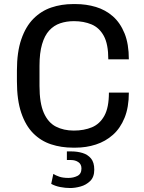

<svg xmlns="http://www.w3.org/2000/svg" viewBox="-20 -716 710 944"><path d="M338.8 10Q281 10 230.9 -6.5Q180.8 -23 143.2 -60.8Q105.8 -98.5 84.5 -161.2Q63.2 -224 63.2 -316.5V-369.5Q63.2 -460.5 84.9 -523.2Q106.5 -586 144.5 -624.1Q182.5 -662.2 232.2 -679.1Q282 -696 339 -696H351.5Q404 -696 451.4 -681.8Q498.8 -667.5 535 -635.8Q571.2 -604 592.4 -551.9Q613.5 -499.8 613.5 -424.2H512.5Q512.5 -499 490.4 -539.5Q468.2 -580 430 -596Q391.8 -612 343.5 -612Q307 -612 275.9 -601.5Q244.8 -591 222 -566.1Q199.2 -541.2 186.8 -498.6Q174.2 -456 174.2 -392V-294Q174.2 -208.8 195.5 -160.9Q216.8 -113 254.9 -93.5Q293 -74 343 -74Q393 -74 431.8 -90.1Q470.5 -106.2 493 -146.6Q515.5 -187 515.5 -260.8H613.5Q613.5 -188.5 592.5 -136.9Q571.5 -85.2 535.1 -53Q498.8 -20.8 451.4 -5.4Q404 10 351.2 10ZM325.5 208.5Q301.2 208.5 276.2 203.6Q251.2 198.8 231.8 188L242.2 139Q253 146.2 271.1 152.5Q289.1 158.8 316.5 158.8Q340.8 158.8 360.6 148.9Q380.5 139 380.5 112.2Q380.5 91.5 365.2 81.1Q350 70.8 329.2 70.8H308.8V28.5H332.2Q359.9 28.5 385.6 36.1Q411.2 43.8 427.4 63.1Q443.5 82.5 443.5 118.2Q443.5 154.3 423.5 173.9Q403.5 193.5 376 201Q348.5 208.5 325.5 208.5Z"/></svg>

Font: Chivo Medium
Style: Regular
Weight: 500
Designer: Hector Gatti
Foundry: Omnibus-Type
Version: Version 2.002